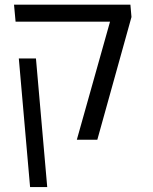

<svg xmlns="http://www.w3.org/2000/svg" viewBox="-20 -652 640 801"><path d="M439 -561.5H45L38.5 -632.5H524L528.5 -581L386 -69H300.5ZM58.5 -408H130L177 128.5H105.5Z"/></svg>

Font: JuliaMono Light
Style: Italic
Weight: 300
Italic angle: -9°
Monospace: yes
Designer: cormullion
Foundry: corm
Version: Version 0.054; ttfautohint (v1.8.4)